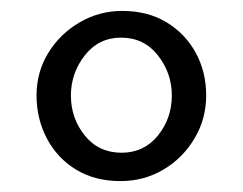

<svg xmlns="http://www.w3.org/2000/svg" viewBox="-20 -736 445 352"><path d="M201 -404Q154 -404 119.5 -425Q85 -446 66 -482Q47 -518 47 -561Q47 -604 68.5 -639Q90 -674 126 -695Q162 -716 204 -716Q251 -716 285.5 -695Q320 -674 339 -639Q358 -604 358 -561Q358 -518 336.5 -482Q315 -446 279.5 -425Q244 -404 201 -404ZM203 -456Q244 -456 269.5 -487.5Q295 -519 295 -561Q295 -602 269.5 -634.5Q244 -667 202 -667Q161 -667 135.5 -634.5Q110 -602 110 -561Q110 -519 135.5 -487.5Q161 -456 203 -456Z"/></svg>

Font: Lora
Style: Regular
Weight: 400
Designer: Olga Karpushina, Alexei Vanyashin (Cyrillic)
Foundry: Cyreal
Version: Version 3.005; ttfautohint (v1.8.4.7-5d5b)